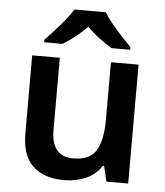

<svg xmlns="http://www.w3.org/2000/svg" viewBox="-54 -814 751 872"><g transform="rotate(5 321.0 -378.0)"><path d="M562 -542V0H463L446 -70H440Q413 -28 367.5 -9Q322 10 271 10Q180 10 128.5 -37Q77 -84 77 -188V-542H203V-213Q203 -92 303 -92Q379 -92 407.5 -139.5Q436 -187 436 -277V-542ZM393 -766Q406 -744 428.5 -716.5Q451 -689 475 -663Q499 -637 518 -618V-606H433Q406 -622 376 -644.5Q346 -667 320 -694Q294 -667 265.5 -645Q237 -623 210 -606H126V-618Q145 -637 168.5 -663Q192 -689 214.5 -716.5Q237 -744 250 -766Z"/></g></svg>

Font: Noto Sans Ethiopic SemiBold
Style: Regular
Weight: 600
Designer: Monotype Design Team
Foundry: Monotype Imaging Inc.
Version: Version 2.102; ttfautohint (v1.8.4.7-5d5b)